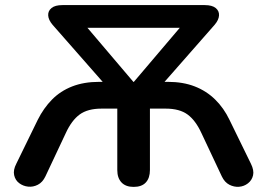

<svg xmlns="http://www.w3.org/2000/svg" viewBox="-20 -725 1049 753"><path d="M504 8Q473 8 456.5 -9.5Q440 -27 440 -58V-299H378Q324 -299 292.5 -276Q261 -253 238 -203L158 -33Q147 -10 128.5 -0.5Q110 9 90.5 7Q71 5 55.5 -6.5Q40 -18 35.5 -38Q31 -58 44 -83L128 -255Q151 -301 184 -334.5Q217 -368 263 -386Q309 -404 369 -404H411L409 -374L186 -628Q170 -647 169 -664.5Q168 -682 182 -693.5Q196 -705 225 -705H783Q812 -705 826 -693.5Q840 -682 839 -664.5Q838 -647 822 -628L599 -374L596 -404H638Q698 -404 744 -386Q790 -368 824 -334.5Q858 -301 880 -255L964 -83Q977 -57 972.5 -37.5Q968 -18 952.5 -6Q937 6 917.5 7.5Q898 9 879.5 -0.5Q861 -10 850 -33L770 -203Q747 -253 715.5 -276Q684 -299 630 -299H568V-58Q568 -27 552 -9.5Q536 8 504 8ZM503 -404H505L714 -650V-616H294V-650Z"/></svg>

Font: Nunito ExtraLight
Style: Regular
Weight: 200
Designer: Vernon Adams
Foundry: Vernon Adams
Version: Version 3.602